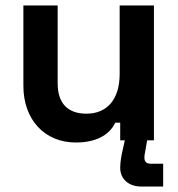

<svg xmlns="http://www.w3.org/2000/svg" viewBox="-20 -516 656 706"><path d="M259 8C348 8 388 -31 404 -65H422V0H439L431 36C426 57 422 81 422 101C422 143 454 170 500 170H580V86H534C519 86 511 79 511 64C511 55 513 45 515 35L521 0H546V-496H420V-244C420 -152 375 -98 298 -98C230 -98 192 -135 192 -210V-496H66V-200C66 -77 143 8 259 8Z"/></svg>

Font: Meta Space
Style: Bold
Weight: 700
Designer: Meta Pool / Florian Karsten
Foundry: Meta Pool / Florian Karsten
Version: Version 2.000;Glyphs 3.1.1 (3137)